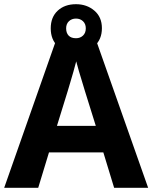

<svg xmlns="http://www.w3.org/2000/svg" viewBox="-20 -900 730 920"><path d="M526.9 0 475.1 -169.9H214.8L163.1 0H0L252 -716.8H437L689.9 0ZM439 -296.9 387.2 -462.9Q382.3 -479.5 374.3 -505.6Q366.2 -531.7 358.2 -558.8Q350.1 -585.9 345.2 -606Q340.3 -585.9 331.8 -556.4Q323.2 -526.9 315.4 -500.5Q307.6 -474.1 304.2 -462.9L252.9 -296.9ZM344.2 -647.9Q290 -647.9 256.6 -679Q223.1 -710 223.1 -764.2Q223.1 -817.9 256.6 -848.9Q290 -879.9 344.2 -879.9Q396 -879.9 432.1 -849.1Q468.3 -818.4 468.3 -765.1Q468.3 -710.4 432.4 -679.2Q396.5 -647.9 344.2 -647.9ZM344.2 -716.8Q364.3 -716.8 377.7 -729.5Q391.1 -742.2 391.1 -764.2Q391.1 -785.6 377.7 -798.3Q364.3 -811 344.2 -811Q323.7 -811 310.3 -798.3Q296.9 -785.6 296.9 -764.2Q296.9 -742.2 308.8 -729.5Q320.8 -716.8 344.2 -716.8Z"/></svg>

Font: Open Sans
Style: Bold
Weight: 700
Designer: Monotype Design Team
Foundry: Monotype Imaging Inc.
Version: Version 3.000; ttfautohint (v1.8.4)